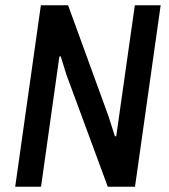

<svg xmlns="http://www.w3.org/2000/svg" viewBox="-20 -706 640 726"><path d="M37.5 0 134.5 -686H237.5L388.8 -270.5L414.5 -190.8H419.5L489.8 -686H587.5L490.5 0H387.5L231 -424L209.5 -493L204.5 -492.2L135.2 0Z"/></svg>

Font: Chivo Mono Medium
Style: Italic
Weight: 500
Italic angle: -8.05°
Monospace: yes
Designer: Hector Gatti
Foundry: Omnibus-Type
Version: Version 1.008